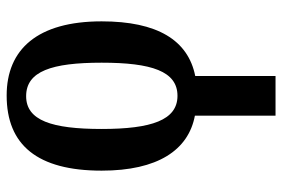

<svg xmlns="http://www.w3.org/2000/svg" viewBox="-152 -434 827 562"><g transform="rotate(-90 261.0 -153.5)"><path d="M203 240H319V5C424 -16 479 -106 479 -269C479 -457 397 -547 262 -547C117 -547 42 -457 42 -269C42 -105 102 -15 203 4ZM261 -47C190 -47 164 -123 164 -269C164 -415 189 -490 260 -490C333 -490 358 -415 358 -269C358 -123 333 -47 261 -47Z"/></g></svg>

Font: Noto Serif Condensed Semi
Style: Regular
Weight: 600
Width: 3
Designer: Monotype Design Team
Foundry: Monotype Imaging Inc.
Version: Version 1.002